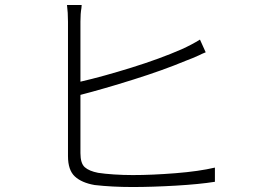

<svg xmlns="http://www.w3.org/2000/svg" viewBox="-20 -770 1040 771"><path d="M303 -389V-155Q303 -114 320.5 -98.5Q338 -83 374 -76Q400 -72 437.5 -69.5Q475 -67 513 -67Q591 -67 685 -74.5Q779 -82 843 -97V-40Q780 -30 685.5 -24.5Q591 -19 512 -19Q430 -19 360 -27Q308 -36 280.5 -61.5Q253 -87 253 -143V-683Q253 -720 249 -750H308Q307 -744 307 -738Q303 -716 303 -683V-442Q394 -463 508 -498.5Q622 -534 709 -572Q751 -591 783 -611L806 -560Q793 -555 777 -547Q753 -536 726 -526Q635 -488 515.5 -450.5Q396 -413 303 -389Z"/></svg>

Font: LXGW 975 Gothic SC 200W
Style: Regular
Weight: 200
Version: Version 2.01;February 25, 2021